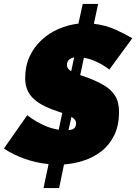

<svg xmlns="http://www.w3.org/2000/svg" viewBox="-36 -835 698 984"><path d="M524 -478Q523 -480 505 -492.5Q487 -505 457.5 -519Q428 -533 394 -539L375 -450Q384 -447 393.5 -444Q403 -441 413 -437Q461 -419 497.5 -397.5Q534 -376 554 -344Q574 -312 574 -262Q574 -192 549.5 -142Q525 -92 484 -60Q443 -28 393 -12Q343 4 292 8L267 129H187L213 6Q150 0 89.5 -21.5Q29 -43 -16 -74L104 -245Q104 -245 104 -245Q105 -243 127 -227.5Q149 -212 185.5 -194.5Q222 -177 265 -170L283 -256Q270 -261 254.5 -266Q239 -271 224 -277Q158 -303 125.5 -340Q93 -377 93 -434Q93 -496 115.5 -545Q138 -594 177 -630Q216 -666 265 -687Q314 -708 366 -714L388 -815H467L445 -713Q506 -706 556.5 -683Q607 -660 642 -639L524 -478Q524 -478 524 -478ZM307 -501Q307 -483 329 -470L344 -541Q328 -538 317.5 -528.5Q307 -519 307 -501ZM354 -204Q354 -222 330 -236L315 -168Q340 -170 347 -180.5Q354 -191 354 -204Z"/></svg>

Font: Raleway Black
Style: Italic
Weight: 900
Italic angle: -12°
Designer: Matt McInerney, Pablo Impallari, Rodrigo Fuenzalida
Foundry: Matt McInerney, Pablo Impallari, Rodrigo Fuenzalida
Version: Version 4.101;RELEASE